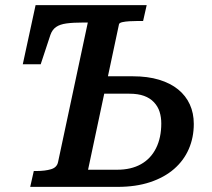

<svg xmlns="http://www.w3.org/2000/svg" viewBox="-20 -730 828 750"><path d="M323 -642H305Q266 -642 240 -638.5Q214 -635 199 -624.5Q184 -614 177 -594L139 -479H69L119 -710H553L539 -648H518Q502 -648 485.5 -647Q469 -646 458 -643.5Q447 -641 445 -636L324 -67H438Q492 -67 530.5 -88.5Q569 -110 589.5 -151Q610 -192 610 -248Q610 -272 603.5 -293Q597 -314 581.5 -330.5Q566 -347 542.5 -355.5Q519 -364 485 -364H330L344 -432H499Q557 -432 601.5 -418.5Q646 -405 676 -380.5Q706 -356 721.5 -322Q737 -288 737 -246Q737 -193 717.5 -148Q698 -103 660 -70Q622 -37 566.5 -18.5Q511 0 439 0H98L112 -62H123Q156 -62 179.5 -69Q203 -76 207 -98Z"/></svg>

Font: Roboto Serif Medium
Style: Italic
Weight: 500
Italic angle: -10°
Designer: Greg Gazdowicz
Foundry: Commercial Type
Version: Version 1.008